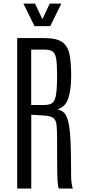

<svg xmlns="http://www.w3.org/2000/svg" viewBox="-20 -1077 484 1097"><path d="M78.1 0V-859.4H233.4Q302.7 -859.4 335 -836.9Q367.2 -814.5 377 -767.1Q386.7 -719.7 386.7 -645.5Q386.7 -564 369.9 -514.4Q353 -464.8 307.6 -452.1Q332 -448.2 347.7 -430.9Q363.3 -413.6 371.6 -375Q379.9 -336.4 383.1 -269.3Q386.2 -202.1 386.2 -98.6Q386.2 -87.9 386.2 -76.9Q386.2 -65.9 386.7 -55.7Q387.2 -45.4 388.4 -35.6Q389.6 -25.9 391.4 -16.8Q393.1 -7.8 396.5 0H316.4Q313.5 -5.4 311.8 -15.4Q310.1 -25.4 308.8 -43.7Q307.6 -62 307.1 -92Q306.6 -122.1 306.4 -167.2Q306.2 -212.4 306.2 -276.9Q306.2 -333 303.2 -362.3Q300.3 -391.6 284.4 -403.1Q268.6 -414.6 231 -417L158.7 -421.4V0ZM158.2 -477.1H231.4Q261.7 -477.1 277.8 -488Q293.9 -499 300 -534.9Q306.2 -570.8 306.2 -645V-650.9Q306.2 -711.9 300.8 -742.4Q295.4 -772.9 280 -783.2Q264.6 -793.5 234.9 -793.5H158.2ZM177.2 -927.7 113.8 -1056.6H180.2L222.2 -967.3L264.2 -1056.6H330.6L267.1 -927.7Z"/></svg>

Font: Antonio ExtraLight
Style: Regular
Weight: 250
Designer: Vernon Adams
Foundry: Vernon Adams
Version: Version 1.002